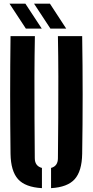

<svg xmlns="http://www.w3.org/2000/svg" viewBox="-20 -992 493 1021"><path d="M36 -174Q34 -329.5 34 -487.2Q34 -645 36 -800H165.5Q163.5 -696.5 163.2 -585.8Q163 -475 163.5 -364.5Q164 -254 165 -150.5Q165 -130 174.5 -117Q184 -104 203 -99V8.5Q114.5 3.5 76 -39.2Q37.5 -82 36 -174ZM251.5 8.5V-99Q270 -104 279 -117Q288 -130 288 -150.5Q289 -254 289.8 -364.5Q290.5 -475 290.2 -585.8Q290 -696.5 288 -800H417Q419.5 -645 419.5 -487.2Q419.5 -329.5 417 -174Q415.5 -82 377.2 -39.2Q339 3.5 251.5 8.5ZM117.5 -840 30.5 -972.5H115L202 -840ZM248 -840 161 -972.5H245.5L332 -840Z"/></svg>

Font: Big Shoulders Stencil Display Thin ExtraBold
Style: Regular
Weight: 800
Version: Version 2.001